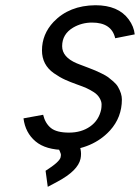

<svg xmlns="http://www.w3.org/2000/svg" viewBox="-20 -556 532 730"><path d="M184.6 -277.8Q139.6 -309.6 139.6 -364.3Q139.6 -425.8 183.6 -472.7Q243.2 -535.2 342.8 -536.1Q429.7 -536.1 469.2 -482.4Q489.3 -455.1 492.2 -425.3L418 -410.6Q404.3 -470.2 330.1 -470.2Q291 -470.2 258.3 -451.2Q216.3 -426.3 216.3 -380.4Q216.3 -338.9 271.5 -315.4Q274.9 -314 284.4 -310.3Q293.9 -306.6 296.6 -305.7Q299.3 -304.7 317.1 -297.9Q335 -291 342.5 -287.8Q350.1 -284.7 366.5 -276.6Q382.8 -268.6 390.9 -262.7Q398.9 -256.8 410.9 -246.3Q422.9 -235.8 428.7 -225.6Q443.4 -200.2 443.4 -177.7Q443.4 -109.9 398.4 -60.1Q365.7 -24.4 320.8 -5.1Q275.9 14.2 228 14.2Q153.8 14.2 115 -18.6Q76.2 -51.3 69.3 -106L144 -119.6Q151.9 -86.9 173.6 -69.3Q195.3 -51.8 242.4 -51.8Q289.6 -51.8 322.8 -75.2Q356 -98.6 364.7 -140.1Q366.2 -148.4 366.2 -159.4Q366.2 -170.4 358.6 -183.3Q351.1 -196.3 336.7 -205.6Q322.3 -214.8 309.3 -220.7Q296.4 -226.6 272.2 -235.1Q248 -243.7 227.5 -252.9Q207 -262.2 184.6 -277.8ZM287.6 38.6 286.1 47.9Q276.4 92.8 199.2 134.3L161.6 154.3L153.3 93.3Q206.5 59.6 210.4 42Q210.9 38.6 211.7 33Q212.4 27.3 194.3 -8.8L263.2 -36.1Q287.6 -5.9 288.1 28.8Z"/></svg>

Font: Tuffy
Style: Italic
Weight: 400
Italic angle: -12°
Designer: Thatcher Ulrich, Karoly Barta and Michael Everson
Version: Version 001.271